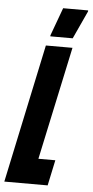

<svg xmlns="http://www.w3.org/2000/svg" viewBox="-76 -914 458 949"><g transform="rotate(5 152.5 -439.5)"><path d="M-17 0 129 -688H261L141 -127H225L198 0ZM147 -735V-740L198 -879H322V-874L258 -735Z"/></g></svg>

Font: Saira UltraCondensed Black
Style: Italic
Weight: 900
Width: 1
Italic angle: -12°
Designer: Hector Gatti with collaboration of the Omnibus-Type team
Foundry: Omnibus-Type
Version: Version 1.101